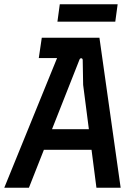

<svg xmlns="http://www.w3.org/2000/svg" viewBox="-35 -876 638 896"><path d="M-15 0 270 -700H429L528 0H415L353 -480L351 -595Q351 -603 345 -604Q339 -605 336 -598L100 0ZM144 -177 183 -273H406L417 -177ZM146 -605 160 -700H292L273 -605ZM233 -775 244 -856H514L503 -775Z"/></svg>

Font: Finlandica Medium
Style: Italic
Weight: 500
Italic angle: -8°
Designer: Niklas Ekholm, Juho Hiilivirta, Jaakko Suomalainen
Foundry: Helsinki Type Studio
Version: Version 1.063